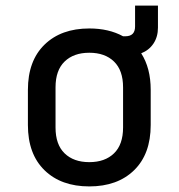

<svg xmlns="http://www.w3.org/2000/svg" viewBox="-20 -660 640 688"><path d="M300 8Q199 8 139.5 -50Q80 -108 80 -212V-338Q80 -442 139.5 -500Q199 -558 300 -558Q370 -558 421 -530H429Q464 -530 464 -565V-640H546V-561Q546 -528 530 -504Q514 -480 486 -469Q520 -416 520 -338V-212Q520 -108 460.5 -50Q401 8 300 8ZM300 -79Q356 -79 388.5 -110.5Q421 -142 421 -203V-347Q421 -408 388.5 -439.5Q356 -471 300 -471Q244 -471 211.5 -439.5Q179 -408 179 -347V-203Q179 -142 211.5 -110.5Q244 -79 300 -79Z"/></svg>

Font: JetBrains Mono NL Medium
Style: Regular
Weight: 500
Monospace: yes
Designer: Philipp Nurullin, Konstantin Bulenkov
Foundry: JetBrains
Version: Version 2.305; ttfautohint (v1.8.4.7-5d5b)